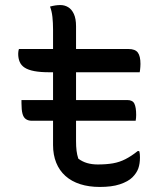

<svg xmlns="http://www.w3.org/2000/svg" viewBox="-20 -726 640 760"><path d="M65 -330H484Q505 -330 512 -315.5Q519 -301 519 -271Q519 -266 518.5 -259.5Q518 -253 517 -248H106Q92 -248 82.5 -254.5Q73 -261 69 -276Q65 -291 65 -318Q65 -321 65 -324Q65 -327 65 -330ZM55 -532H489Q515 -532 525.5 -518Q536 -504 536 -473Q536 -467 535.5 -461Q535 -455 534.5 -450Q534 -445 533 -440H174Q140 -440 116 -444.5Q92 -449 78 -458Q64 -467 58 -481Q52 -495 52 -513Q52 -517 52.5 -520.5Q53 -524 53.5 -527Q54 -530 55 -532ZM531 -128Q533 -122 533.5 -115Q534 -108 534 -103Q534 -78 527.5 -59.5Q521 -41 504 -24Q496 -16 483.5 -9Q471 -2 454.5 3.5Q438 9 418 11.5Q398 14 375 14Q332 14 297.5 3Q263 -8 239 -29.5Q215 -51 202.5 -82Q190 -113 190 -152Q190 -209 190 -266.5Q190 -324 190 -380.5Q190 -437 190 -494.5Q190 -552 190 -609Q190 -636 187.5 -659Q185 -682 178 -700Q189 -703 199 -704.5Q209 -706 219 -706Q236 -706 250 -697.5Q264 -689 272.5 -670.5Q281 -652 281 -622Q281 -565 281 -508.5Q281 -452 281 -395Q281 -338 281 -281.5Q281 -225 281 -168Q281 -146 283 -129.5Q285 -113 290 -98Q306 -86 325 -80.5Q344 -75 367 -75Q401 -75 427 -79.5Q453 -84 476.5 -96Q500 -108 525 -128Z"/></svg>

Font: Recursive Monospace Casual
Style: Regular
Weight: 400
Version: Version 1.047